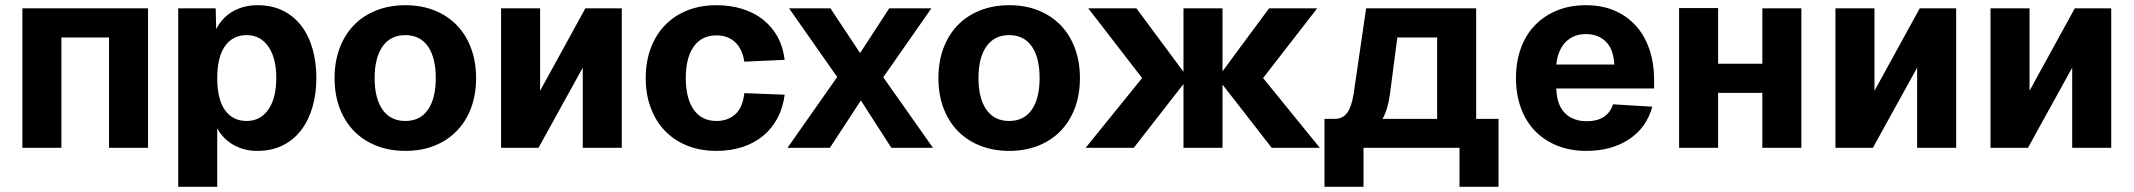

<svg xmlns="http://www.w3.org/2000/svg" viewBox="-20 -568 8201 738"><path d="M66 0V-536H549V0H399V-424H216V0Z M665 150V-536H809L811 -456Q834 -501 875.5 -524.5Q917 -548 970 -548Q1026 -548 1068.5 -526.5Q1111 -505 1139.5 -467Q1168 -429 1182 -378Q1196 -327 1196 -268Q1196 -209 1181.5 -158Q1167 -107 1138.5 -69Q1110 -31 1067.5 -9.5Q1025 12 969 12Q918 12 877.5 -11Q837 -34 815 -75V150ZM928 -103Q981 -103 1011.5 -147Q1042 -191 1042 -268Q1042 -345 1011.5 -389Q981 -433 928 -433Q875 -433 845 -391Q815 -349 815 -268Q815 -187 844.5 -145Q874 -103 928 -103Z M1538 12Q1477 12 1426.5 -8Q1376 -28 1340.5 -64.5Q1305 -101 1285.5 -152.5Q1266 -204 1266 -268Q1266 -331 1285.5 -383Q1305 -435 1340.5 -471.5Q1376 -508 1426.5 -528Q1477 -548 1538 -548Q1600 -548 1650 -528Q1700 -508 1735.5 -471.5Q1771 -435 1790.5 -383Q1810 -331 1810 -268Q1810 -204 1790.5 -152.5Q1771 -101 1735.5 -64.5Q1700 -28 1650 -8Q1600 12 1538 12ZM1538 -103Q1595 -103 1625 -146.5Q1655 -190 1655 -268Q1655 -346 1625 -389.5Q1595 -433 1538 -433Q1481 -433 1450.5 -389.5Q1420 -346 1420 -268Q1420 -190 1450.5 -146.5Q1481 -103 1538 -103Z M1906 0V-536H2056V-219L2230 -536H2370V0H2220V-308L2050 0Z M2734 12Q2672 12 2622 -8Q2572 -28 2536.5 -64.5Q2501 -101 2481.5 -153Q2462 -205 2462 -268Q2462 -331 2481.5 -383Q2501 -435 2536.5 -471.5Q2572 -508 2622 -528Q2672 -548 2734 -548Q2787 -548 2832.5 -534Q2878 -520 2912.5 -493Q2947 -466 2968.5 -427Q2990 -388 2996 -338L2841 -331Q2833 -381 2805 -406.5Q2777 -432 2734 -432Q2677 -432 2646.5 -389Q2616 -346 2616 -268Q2616 -190 2646.5 -146.5Q2677 -103 2734 -103Q2778 -103 2806.5 -129Q2835 -155 2841 -210L2996 -204Q2990 -155 2969 -115Q2948 -75 2914 -46.5Q2880 -18 2834 -3Q2788 12 2734 12Z M3007 0 3198 -272 3013 -536H3172L3286 -364L3398 -536H3560L3375 -271L3566 0H3406L3289 -182L3170 0Z M3859 12Q3798 12 3747.5 -8Q3697 -28 3661.5 -64.5Q3626 -101 3606.5 -152.5Q3587 -204 3587 -268Q3587 -331 3606.5 -383Q3626 -435 3661.5 -471.5Q3697 -508 3747.5 -528Q3798 -548 3859 -548Q3921 -548 3971 -528Q4021 -508 4056.5 -471.5Q4092 -435 4111.5 -383Q4131 -331 4131 -268Q4131 -204 4111.5 -152.5Q4092 -101 4056.5 -64.5Q4021 -28 3971 -8Q3921 12 3859 12ZM3859 -103Q3916 -103 3946 -146.5Q3976 -190 3976 -268Q3976 -346 3946 -389.5Q3916 -433 3859 -433Q3802 -433 3771.5 -389.5Q3741 -346 3741 -268Q3741 -190 3771.5 -146.5Q3802 -103 3859 -103Z M4153 0 4370 -268 4163 -536H4348L4529 -292V-536H4679V-294L4858 -536H5043L4835 -268L5053 0H4868L4679 -243V0H4529V-245L4338 0Z M5071 150V-111H5109Q5141 -111 5158 -134Q5175 -157 5183 -207L5231 -536H5654V-111H5740V150H5590V0H5221V150ZM5322 -202Q5314 -146 5294 -111H5504V-424H5351Z M6077 12Q6016 12 5966 -8Q5916 -28 5880.5 -64.5Q5845 -101 5826 -153Q5807 -205 5807 -268Q5807 -331 5826 -383Q5845 -435 5880.5 -471.5Q5916 -508 5965.5 -528Q6015 -548 6076 -548Q6136 -548 6184 -528Q6232 -508 6266.5 -470.5Q6301 -433 6319.5 -379.5Q6338 -326 6338 -258V-228H5962Q5964 -164 5995.5 -133Q6027 -102 6080 -102Q6118 -102 6143.5 -118Q6169 -134 6180 -167L6331 -158Q6309 -77 6241.5 -32.5Q6174 12 6077 12ZM6185 -320Q6182 -379 6152.5 -408Q6123 -437 6076 -437Q6028 -437 5998 -406.5Q5968 -376 5962 -320Z M6434 0V-537H6584V-323H6754V-536H6904V0H6754V-211H6584V0Z M7035 0V-536H7185V-219L7359 -536H7499V0H7349V-308L7179 0Z M7631 0V-536H7781V-219L7955 -536H8095V0H7945V-308L7775 0Z"/></svg>

Font: Geist
Style: Bold
Weight: 400
Designer: Basement.studio, Andrés Briganti, Mateo Zaragoza
Foundry: Basement.studio, Vercel, Andrés Briganti, Guido Ferreyra, Mateo Zaragoza
Version: Version 1.401